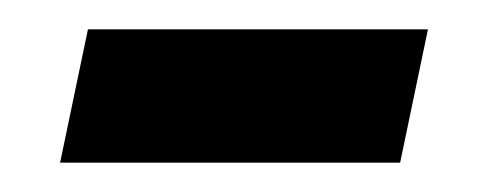

<svg xmlns="http://www.w3.org/2000/svg" viewBox="-20 -334 338 131"><path d="M21 -223 40 -314H272L253 -223Z"/></svg>

Font: Noto Sans SemiCondensed Medium
Style: Italic
Weight: 500
Width: 4
Italic angle: -12°
Designer: Monotype Design Team
Foundry: Monotype Imaging Inc.
Version: Version 2.013; ttfautohint (v1.8.4.7-5d5b)